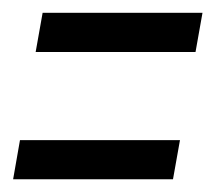

<svg xmlns="http://www.w3.org/2000/svg" viewBox="-32 -393 344 300"><path d="M23.7 -311.7H273.5L284.4 -373H34.6ZM-11.5 -112.9H238.3L249.2 -174H-0.8Z"/></svg>

Font: Anybody Thin
Style: Italic
Weight: 100
Italic angle: -10°
Designer: Tyler Finck
Foundry: Etcetera Type Company
Version: Version 1.114;gftools[0.9.25]